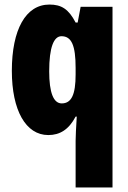

<svg xmlns="http://www.w3.org/2000/svg" viewBox="-20 -583 564 843"><path d="M312 35V240H474V-553H334L321 -484H312C281 -544 249 -563 197 -563C93 -563 32 -453 32 -272C32 -99 93 10 192 10C243 10 282 -14 312 -71H317C314 -21 312 14 312 35ZM251 -129C215 -129 196 -176 196 -270C196 -375 216 -424 250 -424C294 -424 312 -384 312 -285V-256C312 -168 294 -129 251 -129Z"/></svg>

Font: Noto Sans Thai ExtCond Blk
Style: Regular
Weight: 900
Width: 2
Designer: Monotype Design Team
Foundry: Monotype Imaging Inc.
Version: Version 2.002